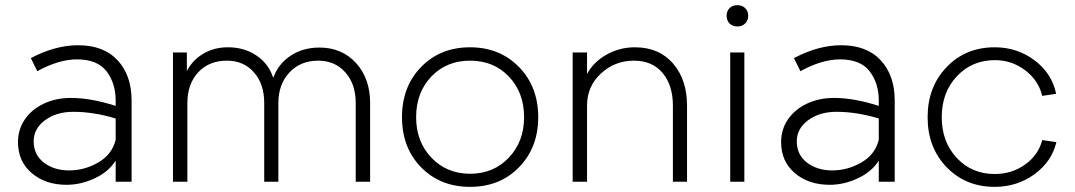

<svg xmlns="http://www.w3.org/2000/svg" viewBox="-20 -707 4181 747"><path d="M492 -316V0H430V-82Q402 -38 348 -13Q294 12 239 12Q157 12 103.5 -33.5Q50 -79 50 -154Q50 -204 77 -243Q104 -282 151 -304Q198 -326 256 -326Q334 -326 430 -295V-316Q430 -383 394.5 -429.5Q359 -476 279 -476Q209 -476 125 -430L100 -481Q195 -531 284 -531Q383 -531 437.5 -472.5Q492 -414 492 -316ZM430 -163V-246Q344 -272 265 -272Q200 -272 155.5 -239.5Q111 -207 111 -157Q111 -105 150.5 -74.5Q190 -44 249 -44Q309 -44 362.5 -75Q416 -106 430 -163Z M653 0V-503H707V-431Q730 -474 771.5 -498.5Q813 -523 867 -523Q931 -523 978.5 -490.5Q1026 -458 1043 -404Q1063 -459 1111 -490.5Q1159 -522 1223 -522Q1310 -522 1365 -462Q1420 -402 1420 -306V0H1364V-306Q1364 -380 1323.5 -425.5Q1283 -471 1218 -471Q1149 -471 1106 -425Q1063 -379 1063 -306V0H1008V-306Q1008 -380 968 -425.5Q928 -471 863 -471Q793 -471 751 -425.5Q709 -380 709 -306V0Z M2074 -251Q2074 -133 1999.5 -56.5Q1925 20 1809 20Q1693 20 1618.5 -56Q1544 -132 1544 -251Q1544 -370 1618.5 -446.5Q1693 -523 1809 -523Q1924 -523 1999 -446.5Q2074 -370 2074 -251ZM2019 -251Q2019 -347 1960 -409Q1901 -471 1809 -471Q1717 -471 1658 -409Q1599 -347 1599 -251Q1599 -156 1658.5 -93.5Q1718 -31 1809 -31Q1900 -31 1959.5 -93.5Q2019 -156 2019 -251Z M2450 -523Q2544 -523 2598.5 -460Q2653 -397 2653 -296V0H2598V-296Q2598 -375 2558 -423Q2518 -471 2446 -471Q2372 -471 2318 -421Q2264 -371 2264 -297V0H2208V-503H2264V-419Q2289 -466 2340 -494.5Q2391 -523 2450 -523Z M2876 -503V0H2821V-503ZM2807 -646Q2807 -664 2818.5 -675.5Q2830 -687 2849 -687Q2867 -687 2879 -675.5Q2891 -664 2891 -646Q2891 -627 2879 -615.5Q2867 -604 2849 -604Q2830 -604 2818.5 -615.5Q2807 -627 2807 -646Z M3461 -316V0H3399V-82Q3371 -38 3317 -13Q3263 12 3208 12Q3126 12 3072.5 -33.5Q3019 -79 3019 -154Q3019 -204 3046 -243Q3073 -282 3120 -304Q3167 -326 3225 -326Q3303 -326 3399 -295V-316Q3399 -383 3363.5 -429.5Q3328 -476 3248 -476Q3178 -476 3094 -430L3069 -481Q3164 -531 3253 -531Q3352 -531 3406.5 -472.5Q3461 -414 3461 -316ZM3399 -163V-246Q3313 -272 3234 -272Q3169 -272 3124.5 -239.5Q3080 -207 3080 -157Q3080 -105 3119.5 -74.5Q3159 -44 3218 -44Q3278 -44 3331.5 -75Q3385 -106 3399 -163Z M4089 -342 4035 -334Q4020 -395 3968 -434Q3916 -473 3851 -473Q3762 -473 3703 -410.5Q3644 -348 3644 -251Q3644 -155 3702.5 -92.5Q3761 -30 3850 -30Q3917 -30 3968.5 -67Q4020 -104 4035 -162L4090 -154Q4072 -78 4004.5 -29Q3937 20 3850 20Q3737 20 3663 -56.5Q3589 -133 3589 -251Q3589 -369 3663 -446Q3737 -523 3850 -523Q3938 -523 4005.5 -472Q4073 -421 4089 -342Z"/></svg>

Font: Metropolitano Light
Style: Regular
Weight: 300
Designer: Fonts by Alex Slobzheninov & Chris M. Simpson / Changes by Cristiano Sobral
Foundry: Fonts by Alex Slobzheninov & Chris M. Simpson / Changes by Cristiano Sobral
Version: Version 1.00;August 30, 2020;FontCreator 13.0.0.2681 64-bit